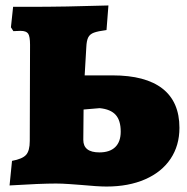

<svg xmlns="http://www.w3.org/2000/svg" viewBox="-20 -672 685 703"><path d="M275 5Q263 4 234.5 2Q206 0 185 0Q129 0 15 7L24 -83Q62 -90 75.5 -105Q89 -120 89 -156L90 -508Q90 -539 83 -549Q76 -559 55 -559L29 -558L20 -572L28 -647H89Q220 -647 377 -652L370 -562Q339 -558 324 -552.5Q309 -547 303 -535Q297 -523 296 -499L290 -396H392Q513 -396 575 -347.5Q637 -299 637 -204Q637 -139 604.5 -90.5Q572 -42 511.5 -15.5Q451 11 370 11Q339 11 275 5ZM422 -190Q422 -231 403.5 -251.5Q385 -272 345 -276L286 -271L285 -160Q285 -114 344 -114Q382 -114 402 -133.5Q422 -153 422 -190Z"/></svg>

Font: Alegreya SC Black
Style: Regular
Weight: 900
Designer: Juan Pablo del Peral
Foundry: Huerta Tipografica
Version: Version 2.007; ttfautohint (v1.6)